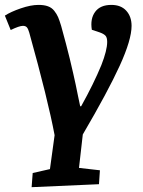

<svg xmlns="http://www.w3.org/2000/svg" viewBox="-40 -547 586 788"><path d="M165 147 184.1 7.8Q157.2 -136.2 80.1 -413.1Q75.7 -428.7 70.3 -434.8Q64.9 -440.9 54.2 -440.9Q39.1 -440.9 3.9 -423.8L-20 -482.9Q3.9 -498.5 45.2 -512.7Q86.4 -526.9 118.2 -526.9Q141.1 -526.9 156.7 -521.2Q172.4 -515.6 182.6 -502.7Q192.9 -489.7 198.5 -476.6Q204.1 -463.4 210.9 -440.9Q221.2 -404.3 230.7 -367.7Q240.2 -331.1 246.1 -307.1Q252 -283.2 260 -247.8Q268.1 -212.4 270.5 -200.4Q272.9 -188.5 280.5 -151.6Q288.1 -114.7 289.1 -110.8H293Q344.7 -203.6 376 -279.8Q399.9 -340.8 399.9 -375Q399.9 -393.1 392.8 -400.6Q385.7 -408.2 369.1 -414.1L336.9 -424.8Q329.6 -470.2 350.6 -498.5Q371.6 -526.9 417 -526.9Q456.5 -526.9 478.3 -502.9Q500 -479 500 -440.9Q500 -383.8 451.4 -277.3Q402.8 -170.9 299.8 4.9Q297.4 27.8 292 73.5Q286.6 119.1 284.2 142.1L370.1 151.9L366.2 209L89.8 221.2L94.2 163.1Z"/></svg>

Font: Literata Book
Style: Bold Italic
Weight: 700
Italic angle: -3°
Designer: Latin by Veronika Burian and Jose Scaglione. Greek by Irene Vlachou. Cyrillic by Vera Evstafieva
Foundry: TypeTogether
Version: Version 1.003;PS 001.003;hotconv 1.0.88;makeotf.lib2.5.64775